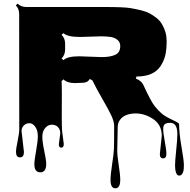

<svg xmlns="http://www.w3.org/2000/svg" viewBox="-20 -691 1049 1061"><path d="M863.3 160.2 874 59.1Q874 -2.4 824 -34.9Q773.9 -67.4 718.8 -63.7Q663.6 -60.1 641.6 -26.4Q630.4 -10.3 630.4 11.7L627.9 142.6Q627.9 169.4 636.2 222.4Q644.5 275.4 644.5 302.2Q644.5 349.6 617.7 349.6Q590.8 349.6 590.8 303.7Q590.8 273.4 599.6 216.8Q608.4 160.2 609.6 130.9Q610.8 101.6 610.8 5.9Q610.8 -19.5 595.2 -52.7Q579.6 -85.9 545.9 -144Q512.2 -202.1 490.7 -246.6L476.1 -254.9Q464.4 -233.4 434.6 -233.4L393.6 -231.9Q351.6 -231.9 330.6 -252.4L320.3 -242.7Q321.8 -224.6 321.8 -165.5L321.3 -45.9Q321.3 7.8 323.2 33.2L332.5 105Q332.5 125 318.8 125Q305.2 125 305.2 106.4L313 45.9Q313 23.9 300 11Q287.1 -2 266.4 -2Q245.6 -2 229.7 16.4Q213.9 34.7 213.9 64Q213.9 93.3 224.6 143.3Q235.4 193.4 235.4 215.3Q235.4 261.2 202.6 261.2Q169.9 261.2 169.9 216.3Q169.9 195.3 179.4 143.1Q189 90.8 189 60.1Q189 29.3 174.8 9.5Q160.6 -10.3 142.6 -10.3Q124.5 -10.3 111.8 2.2Q99.1 14.6 99.1 33.2L112.3 148.9Q112.3 178.7 90.3 178.7Q68.4 178.7 68.4 148.4Q68.4 130.9 77.6 87.2Q86.9 43.5 86.4 19Q85.9 -5.4 85.9 -612.8Q85.9 -643.1 67.4 -661.1L77.1 -670.9Q96.2 -652.3 125.5 -652.3H563Q665.5 -652.3 700.9 -646.2Q736.3 -640.1 762.9 -633.3Q789.6 -626.5 807.9 -616.5Q826.2 -606.4 845 -591.6Q863.8 -576.7 875 -557.6Q900.9 -514.2 900.9 -465.3Q900.9 -416.5 893.3 -385.5Q885.7 -354.5 868.2 -327.1Q830.1 -268.1 734.4 -268.1L730.5 -256.8Q761.2 -244.6 771.5 -223.1Q814.5 -129.4 835 -104.2Q855.5 -79.1 873 -64Q890.6 -48.8 923.3 -33.2Q956.1 -17.6 962.9 -12.9Q969.7 -8.3 969.7 -5.4Q969.7 43.5 982.9 120.1Q996.1 196.8 996.1 218.8Q996.1 240.7 994.4 250.5Q992.7 260.3 986.8 269.8Q981 279.3 969.7 279.3Q958.5 279.3 952.9 263.2Q947.3 247.1 947.3 223.6Q947.3 200.2 953.6 139.9Q960 79.6 960 48.8Q960 -12.2 920.4 -12.2Q900.9 -12.2 891.4 -5.4Q881.8 1.5 881.8 22.7Q881.8 43.9 890.6 90.3Q899.4 136.7 899.4 160.4Q899.4 184.1 881.3 184.1Q863.3 184.1 863.3 160.2ZM538.1 -490.2 422.9 -486.8Q352.1 -486.8 330.6 -507.8L320.3 -498.5Q339.8 -479.5 339.8 -449.7V-417Q339.8 -387.7 320.3 -368.2L330.6 -358.4Q351.6 -379.9 417.5 -379.9L541 -375.5Q590.3 -375.5 617.4 -388.4Q644.5 -401.4 644.5 -436Q644.5 -458 629.4 -470.5Q614.3 -482.9 592.8 -486.6Q571.3 -490.2 538.1 -490.2Z"/></svg>

Font: Nosifer Caps
Style: Regular
Weight: 800
Version: Version 001.002